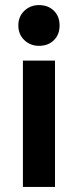

<svg xmlns="http://www.w3.org/2000/svg" viewBox="-20 -734 306 754"><path d="M196 0H70V-496H196ZM133 -554Q99 -554 75.5 -576.5Q52 -599 52 -634Q52 -669 75.5 -691.5Q99 -714 133 -714Q169 -714 191.5 -692Q214 -670 214 -634Q214 -598 191.5 -576Q169 -554 133 -554Z"/></svg>

Font: Rootstock Sans Headline
Style: Bold
Weight: 700
Designer: Florian Karsten
Foundry: Florian Karsten
Version: Version 2.000;FEAKit 1.0